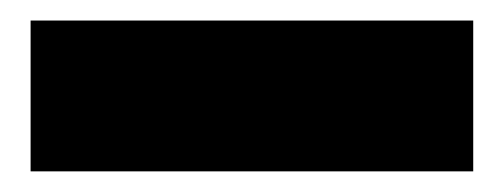

<svg xmlns="http://www.w3.org/2000/svg" viewBox="-20 -789 491 187"><path d="M9.8 -622.1V-769H440.9V-622.1Z"/></svg>

Font: Poppins Black
Style: Regular
Weight: 900
Designer: Ninad Kale (Devanagari), Jonny Pinhorn (Latin)
Foundry: Indian Type Foundry
Version: 4.004